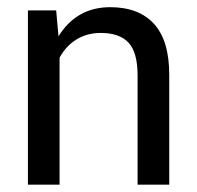

<svg xmlns="http://www.w3.org/2000/svg" viewBox="-20 -504 537 524"><path d="M56.2 -475.6H133.3L139.6 -404.8Q189 -484.4 280.8 -484.4Q358.9 -484.4 400.4 -438.7Q441.9 -393.1 441.9 -300.3V0H355.5V-298.3Q355.5 -360.4 331.1 -387.2Q306.6 -414.1 254.9 -414.1Q217.8 -414.1 189 -396.5Q160.2 -378.9 142.6 -346.7V0H56.2Z"/></svg>

Font: Yantramanav
Style: Regular
Weight: 400
Version: Version 1.001;PS 1.0;hotconv 1.0.72;makeotf.lib2.5.5900; ttf